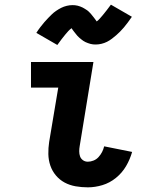

<svg xmlns="http://www.w3.org/2000/svg" viewBox="-20 -796 640 824"><path d="M357 8Q330 8 304.5 3.5Q279 -1 257.5 -12.5Q236 -24 220 -43Q204 -62 196 -85.5Q188 -109 187.5 -135Q187 -161 191 -187L230 -420H113V-530H381L322 -169Q320 -158 320 -146.5Q320 -135 323.5 -125Q327 -115 336 -108.5Q345 -102 357 -102Q369 -102 381.5 -107Q394 -112 403 -122Q412 -132 418 -143.5Q424 -155 427 -168L547 -144Q538 -112 521 -83Q504 -54 477.5 -32.5Q451 -11 419.5 -1.5Q388 8 357 8ZM226 -603 136 -655Q145 -669 153.5 -680Q162 -691 170.5 -701Q179 -711 187 -719Q195 -727 202.5 -734.5Q210 -742 221 -749.5Q232 -757 243 -762.5Q254 -768 266.5 -771Q279 -774 291 -774Q296 -774 302 -773.5Q308 -773 313.5 -771.5Q319 -770 324.5 -768Q330 -766 335 -763.5Q340 -761 344.5 -758Q349 -755 353 -752.5Q357 -750 362 -745Q367 -740 370.5 -736Q374 -732 377 -728Q380 -724 383 -720.5Q386 -717 389 -712.5Q392 -708 395 -704Q403 -710 408.5 -716.5Q414 -723 421.5 -731.5Q429 -740 437.5 -751.5Q446 -763 456 -776L546 -724Q537 -711 528.5 -699.5Q520 -688 511.5 -678Q503 -668 495 -660Q487 -652 479 -645Q471 -638 460.5 -630Q450 -622 439 -616.5Q428 -611 415.5 -608Q403 -605 391 -605Q385 -605 379.5 -605.5Q374 -606 368.5 -607.5Q363 -609 357.5 -611Q352 -613 346.5 -615.5Q341 -618 337 -621Q333 -624 329 -627Q325 -630 320 -634.5Q315 -639 311.5 -643Q308 -647 305 -651Q302 -655 299 -658.5Q296 -662 292.5 -667Q289 -672 287 -675Q279 -669 273 -662.5Q267 -656 260 -647.5Q253 -639 244.5 -628Q236 -617 226 -603Z"/></svg>

Font: Iosevka Curly Slab XBdEx
Style: Italic
Weight: 800
Width: 7
Italic angle: -9°
Monospace: yes
Designer: Belleve Invis
Foundry: Belleve Invis
Version: Version 11.1.0; ttfautohint (v1.8.3)